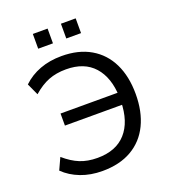

<svg xmlns="http://www.w3.org/2000/svg" viewBox="-159 -1012 1011 1137"><g transform="rotate(-20 346.0 -443.0)"><path d="M291 9Q217 9 155.5 -14.5Q94 -38 50 -81L84 -155Q132 -113 180 -93.5Q228 -74 290 -74Q407 -74 469.5 -144Q532 -214 534 -342L563 -320H173V-396H561L534 -370Q530 -493 468.5 -562Q407 -631 292 -631Q230 -631 181.5 -612Q133 -593 84 -550L50 -624Q96 -668 157.5 -691Q219 -714 294 -714Q401 -714 476.5 -670Q552 -626 591.5 -545Q631 -464 631 -353Q631 -242 591.5 -160.5Q552 -79 476 -35Q400 9 291 9ZM357 -802V-895H450V-802ZM180 -802V-895H273V-802Z"/></g></svg>

Font: Mulish Medium
Style: Regular
Weight: 500
Designer: Vernon Adams
Foundry: Vernon Adams
Version: Version 3.603; ttfautohint (v1.8.3)